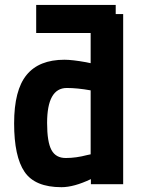

<svg xmlns="http://www.w3.org/2000/svg" viewBox="-20 -758 589 790"><path d="M254.9 -396Q173.8 -396 173.8 -252Q173.8 -173.8 191.9 -140.6Q210 -107.4 251.5 -107.9Q293 -107.9 338.9 -120.1L353 -123V-386.2Q297.9 -396 254.9 -396ZM128.9 -622.1V-737.8H456.1V-700.2H486.8V0H354V-21Q284.2 12.2 232.9 12.2Q124 12.2 81.1 -50.8Q38.1 -113.8 38.1 -250.5Q38.1 -387.2 89.4 -449.7Q140.6 -512.2 245.1 -512.2Q277.3 -512.2 334 -502L353 -498V-622.1Z"/></svg>

Font: TitilliumWeb-Bold
Style: Bold
Weight: 700
Version: Version 1.001;PS 57.000;hotconv 1.0.70;makeotf.lib2.5.55311